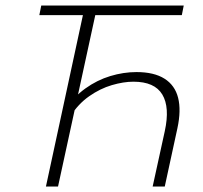

<svg xmlns="http://www.w3.org/2000/svg" viewBox="-20 -678 739 698"><path d="M535 0 579 -201Q598 -288 570 -334.5Q542 -381 465 -381Q429 -381 386.5 -368.5Q344 -356 304 -328Q264 -300 235 -254L214 -278Q248 -326 290.5 -356.5Q333 -387 381 -401.5Q429 -416 476 -416Q540 -416 578 -392Q616 -368 627.5 -322.5Q639 -277 625 -212L579 0ZM147 0 289 -658H334L191 0ZM123 -623 130 -658H648L641 -623Z"/></svg>

Font: Ysabeau ExtraLight
Style: Italic
Weight: 250
Italic angle: -12°
Version: Version 2.000;gftools[0.9.27.dev2+g8671c4b]